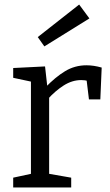

<svg xmlns="http://www.w3.org/2000/svg" viewBox="-20 -824 482 844"><path d="M38 0V-43L126 -62L116 -47V-478L127 -463L38 -482V-525L178 -532L189 -434L178 -438Q223 -485 266 -511Q309 -537 360 -537Q392 -537 427 -527L421 -387H371L359 -486L368 -468Q361 -470 353 -471Q345 -472 337 -472Q297 -472 259.5 -448Q222 -424 188 -386L196 -410V-47L184 -62L293 -43V0ZM175 -620 146 -661 328 -804 373 -743Z"/></svg>

Font: Bitter Thin
Style: Regular
Weight: 400
Version: Version 3.021